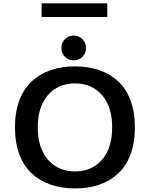

<svg xmlns="http://www.w3.org/2000/svg" viewBox="-20 -1096 890 1128"><path d="M224.5 -1076.5H610.5V-996H224.5ZM464.5 -762.5Q443.5 -741.5 413 -741.5Q382.5 -741.5 361.5 -762.5Q340.5 -783.5 340.5 -814Q340.5 -844.5 361.5 -865.8Q382.5 -887 413 -887Q443.5 -887 464.5 -865.8Q485.5 -844.5 485.5 -814Q485.5 -783.5 464.5 -762.5ZM421 11Q342 11 278 -11Q214 -33 166.8 -76.5Q119.5 -120 93.8 -189.2Q68 -258.5 68 -348Q68 -437.5 93.8 -506.2Q119.5 -575 166.8 -618.5Q214 -662 278 -684Q342 -706 421 -706Q499.5 -706 563.2 -684Q627 -662 674 -618.5Q721 -575 746.8 -506.2Q772.5 -437.5 772.5 -348Q772.5 -258.5 746.8 -189.2Q721 -120 674 -76.5Q627 -33 563.2 -11Q499.5 11 421 11ZM421 -89Q519.5 -89 579.2 -157.5Q639 -226 639 -348Q639 -469 579.2 -537.5Q519.5 -606 421 -606Q322 -606 262 -537.8Q202 -469.5 202 -348Q202 -226 262 -157.5Q322 -89 421 -89Z"/></svg>

Font: League Mono Wide Medium
Style: Regular
Weight: 500
Width: 8
Designer: Tyler Finck
Foundry: The League of Moveable Type / Tyler Finck
Version: Version 2.210